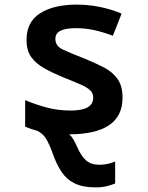

<svg xmlns="http://www.w3.org/2000/svg" viewBox="-20 -572 640 832"><path d="M394 240Q339 240 304 223Q269 206 246.5 172.5Q224 139 207 89Q193 51 179.5 29Q166 7 142 -5Q115 -12 89 -23V-138Q129 -121 179 -107Q229 -93 287 -93Q384 -93 384 -149Q384 -168 371 -180.5Q358 -193 330 -205.5Q302 -218 256 -236Q208 -256 172 -276Q136 -296 115.5 -324.5Q95 -353 95 -399Q95 -478 154.5 -515Q214 -552 312 -552Q361 -552 410 -542.5Q459 -533 507 -513L469 -417Q424 -434 386 -442Q348 -450 309 -450Q265 -450 242.5 -439Q220 -428 220 -403Q220 -373 251 -358Q282 -343 344 -319Q391 -300 429 -280.5Q467 -261 489 -230.5Q511 -200 511 -149Q511 -68 452 -29Q393 10 280 10Q297 24 314 64Q332 105 353.5 123.5Q375 142 411 142Q432 142 449.5 137.5Q467 133 479 128V223Q465 229 444 234.5Q423 240 394 240Z"/></svg>

Font: Noto Sans Mono SemiBold
Style: Regular
Weight: 600
Designer: Monotype Design Team
Foundry: Monotype Imaging Inc.
Version: Version 2.014; ttfautohint (v1.8.4.7-5d5b)